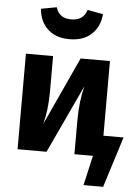

<svg xmlns="http://www.w3.org/2000/svg" viewBox="-63 -850 765 1063"><g transform="rotate(5 320.0 -318.0)"><path d="M122 -786 209 -802Q226 -742 294 -742Q362 -742 380 -802L467 -786Q461 -716 416 -674Q371 -632 294 -632Q217 -632 172.5 -674Q128 -716 122 -786ZM528 -116H640L551 166H442L480 0H377V-189Q377 -293 399 -379L222 0H61V-531H212V-339Q212 -229 190 -151L365 -531H528Z"/></g></svg>

Font: Fira Sans
Style: Bold
Weight: 700
Designer: bBox Type GmbH & Carrois Corporate GbR & Edenspiekermann AG
Foundry: bBox Type GmbH & Carrois Corporate GbR & Edenspiekermann AG
Version: Version 4.301;PS 004.301;hotconv 1.0.88;makeotf.lib2.5.64775